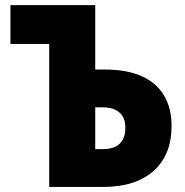

<svg xmlns="http://www.w3.org/2000/svg" viewBox="-20 -734 725 754"><path d="M173.3 0V-561.5H21V-713.9H354V-460.9H391.6Q478.5 -460.9 536.9 -434.6Q595.2 -408.2 624.5 -358.6Q653.8 -309.1 653.8 -239.7Q653.8 -126 583.3 -63Q512.7 0 386.7 0ZM354 -148.4H382.8Q428.2 -148.4 450.2 -169.7Q472.2 -190.9 472.2 -232.4Q472.2 -259.3 461.7 -276.9Q451.2 -294.4 431.4 -303.5Q411.6 -312.5 384.8 -312.5H354Z"/></svg>

Font: Open Sans SemiCondensed ExtraBold
Style: Regular
Weight: 800
Width: 4
Designer: Monotype Design Team
Foundry: Monotype Imaging Inc.
Version: Version 3.000